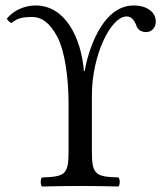

<svg xmlns="http://www.w3.org/2000/svg" viewBox="-20 -678 592 700"><path d="M315 -122V-331C315 -475 383 -618 442 -618C460 -618 470 -604 477 -585C483 -566 500 -561 513 -561C534 -561 548 -579 548 -599C548 -634 516 -658 467 -658C347 -658 298 -478 289 -419H286C275 -545 216 -658 110 -658C68 -658 28 -639 5 -610C8 -603 14 -598 22 -594C44 -612 60 -616 99 -616C128 -616 160 -599 190 -542C215 -493 230 -400 230 -300V-122C230 -39 213 -34 133 -31C127 -25 127 -4 133 2C182 1 218 0 273 0C327 0 362 1 412 2C418 -4 418 -25 412 -31C332 -34 315 -39 315 -122Z"/></svg>

Font: Libertinus Serif
Style: Regular
Weight: 400
Designer: Philipp H. Poll, Khaled Hosny
Foundry: Caleb Maclennan
Version: Version 7.050;RELEASE